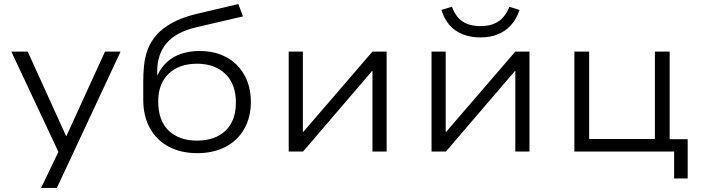

<svg xmlns="http://www.w3.org/2000/svg" viewBox="-20 -749 3470 949"><path d="M183 180 283 -28V32L36 -494H117L307 -76H308L499 -494H576L261 180Z M955 8Q874 8 814 -24Q754 -56 721 -115.5Q688 -175 688 -257V-346Q688 -385 692 -425.5Q696 -466 710 -504Q724 -542 752.5 -575Q781 -608 829 -635Q877 -662 950 -680L1158 -729L1181 -668L954 -615Q852 -592 804.5 -537Q757 -482 757 -396V-378H759Q777 -417 806.5 -443.5Q836 -470 876.5 -483.5Q917 -497 967 -497Q1024 -497 1070 -479.5Q1116 -462 1149.5 -429Q1183 -396 1201.5 -349.5Q1220 -303 1220 -246Q1220 -169 1187 -111.5Q1154 -54 1094.5 -23Q1035 8 955 8ZM954 -54Q1043 -54 1094.5 -103Q1146 -152 1146 -243Q1146 -333 1094 -383.5Q1042 -434 954 -434Q865 -434 813.5 -384.5Q762 -335 762 -248Q762 -153 813.5 -103.5Q865 -54 954 -54Z M1407 0V-494H1477V-97H1479L1821 -494H1891V0H1821V-398H1819L1478 0Z M2113 0V-494H2183V-97H2185L2527 -494H2597V0H2527V-398H2525L2184 0ZM2355 -564Q2306 -564 2267 -579.5Q2228 -595 2201.5 -625.5Q2175 -656 2162 -700L2214 -716Q2231 -667 2265.5 -643.5Q2300 -620 2355 -620Q2408 -620 2442.5 -642.5Q2477 -665 2498 -715L2548 -700Q2533 -655 2506 -625Q2479 -595 2441 -579.5Q2403 -564 2355 -564Z M3312 133V0H2819V-494H2892V-62H3217V-494H3290V-61H3379V133Z"/></svg>

Font: Nunito Sans 7pt SemiExpanded Light
Style: Regular
Weight: 300
Width: 6
Designer: Vernon Adams
Foundry: Vernon Adams
Version: Version 3.101;gftools[0.9.27]